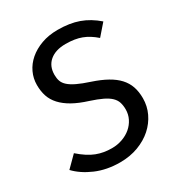

<svg xmlns="http://www.w3.org/2000/svg" viewBox="-170 -813 870 937"><g transform="rotate(-30 265.0 -344.5)"><path d="M487 -204Q487 -160 468.5 -121Q450 -82 417 -52.5Q384 -23 337.5 -5.5Q291 12 235 12Q160 12 99.5 -14Q39 -40 1 -80L61 -140Q85 -119 106.5 -105Q128 -91 149 -83Q170 -75 191 -71.5Q212 -68 235 -68Q266 -68 294 -78Q322 -88 342.5 -105.5Q363 -123 375 -147Q387 -171 387 -199Q387 -221 381.5 -238.5Q376 -256 361 -270.5Q346 -285 320 -297.5Q294 -310 254 -323Q203 -339 168.5 -358.5Q134 -378 112 -402Q90 -426 80.5 -454.5Q71 -483 71 -518Q71 -555 86.5 -588Q102 -621 131 -646Q160 -671 201 -686Q242 -701 293 -701Q360 -701 410.5 -683Q461 -665 507 -625L453 -563Q418 -594 381 -608Q344 -622 292 -622Q235 -622 202.5 -594.5Q170 -567 170 -518Q170 -498 175.5 -482.5Q181 -467 196 -453.5Q211 -440 238 -427Q265 -414 308 -400Q356 -384 390 -365Q424 -346 445.5 -322.5Q467 -299 477 -270Q487 -241 487 -204Z"/></g></svg>

Font: Yekcdsyqcyvpieeyorgstswgcgt
Style: Regular
Weight: 400
Italic angle: -8°
Designer: Carrois Corporate & Edenspiekermann
Foundry: Carrois Corporate GbR & Edenspiekermann AG
Version: Version 2.001